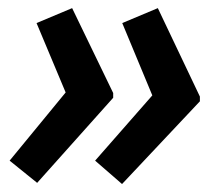

<svg xmlns="http://www.w3.org/2000/svg" viewBox="-20 -508 554 477"><path d="M283.2 -50.8 216.3 -108.9 358.4 -271 283.7 -450.7 372.1 -487.8 476.6 -268.1V-256.3ZM72.3 -53.7 3.9 -108.9 143.1 -278.3 70.8 -450.7 159.2 -487.8 261.2 -276.9V-265.1Z"/></svg>

Font: Open Sans SemiBold
Style: Italic
Weight: 600
Italic angle: -12°
Designer: Monotype Design Team
Foundry: Monotype Imaging Inc.
Version: Version 3.003; ttfautohint (v1.8.4)